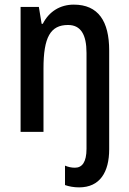

<svg xmlns="http://www.w3.org/2000/svg" viewBox="-20 -663 559 830"><path d="M322 147C412 147 452 81 452 -18V-445C452 -571 405 -643 299 -643C241 -643 192 -614 165 -560H160L148 -633H69V-93H168V-367C168 -502 198 -555 274 -555C329 -555 354 -514 354 -434V-20C354 38 335 62 304 62C289 62 275 59 261 53V137C278 143 299 147 322 147Z"/></svg>

Font: Noto Sans Kannada UI Condensed Medium
Style: Regular
Weight: 500
Width: 3
Designer: Jelle Bosma - Monotype Design Team
Foundry: Monotype Imaging Inc.
Version: Version 2.005